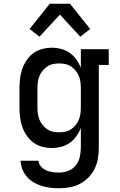

<svg xmlns="http://www.w3.org/2000/svg" viewBox="-20 -783 640 1026"><path d="M297 223Q274 223 250.5 220.5Q227 218 204.5 211Q182 204 161 192Q140 180 124.5 162.5Q109 145 100 122.5Q91 100 90 76H186Q187 94 199.5 107.5Q212 121 228.5 128Q245 135 262.5 137Q280 139 297 139Q322 139 346 129.5Q370 120 385.5 100Q401 80 406.5 55Q412 30 412 5V-99Q403 -76 388 -55Q373 -34 352.5 -19.5Q332 -5 307 1.5Q282 8 257 8Q231 8 205 1Q179 -6 158 -21.5Q137 -37 122 -59.5Q107 -82 98.5 -106.5Q90 -131 87 -157.5Q84 -184 84 -210V-310Q84 -336 87 -362.5Q90 -389 98.5 -413.5Q107 -438 122 -460.5Q137 -483 158 -498.5Q179 -514 205 -521Q231 -528 257 -528Q282 -528 307 -521.5Q332 -515 352.5 -500.5Q373 -486 388 -465Q403 -444 412 -421V-520H561V-436H508V5Q508 34 503.5 62.5Q499 91 486.5 117Q474 143 454 164Q434 185 408.5 198.5Q383 212 354.5 217.5Q326 223 297 223ZM296 -76Q313 -76 329.5 -79.5Q346 -83 360 -92.5Q374 -102 384.5 -115Q395 -128 401.5 -144Q408 -160 410 -176.5Q412 -193 412 -210V-310Q412 -327 410 -343.5Q408 -360 401.5 -376Q395 -392 384.5 -405Q374 -418 360 -427.5Q346 -437 329.5 -440.5Q313 -444 296 -444Q279 -444 262.5 -440.5Q246 -437 232 -427.5Q218 -418 207.5 -405Q197 -392 190.5 -376Q184 -360 182 -343.5Q180 -327 180 -310V-210Q180 -193 182 -176.5Q184 -160 190.5 -144Q197 -128 207.5 -115Q218 -102 232 -92.5Q246 -83 262.5 -79.5Q279 -76 296 -76ZM191 -587 138 -628 246 -763H354L462 -628L409 -587L300 -705Z"/></svg>

Font: Iosevka HT Medium Extended
Style: Regular
Weight: 500
Width: 7
Monospace: yes
Designer: Belleve Invis
Foundry: Belleve Invis
Version: Version 32.3.0; ttfautohint (v1.8.4)